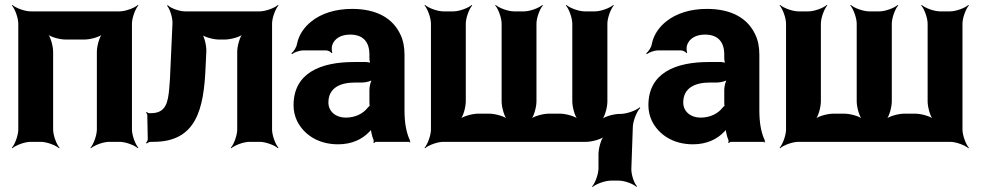

<svg xmlns="http://www.w3.org/2000/svg" viewBox="-20 -574 3974 777"><path d="M514 -50V-478C514 -502 528 -539 540 -552L538 -554C525 -542 488 -528 464 -528H104C80 -528 43 -542 30 -554L28 -552C40 -539 54 -502 54 -478V-50C54 -26 40 11 28 24L30 26C43 14 80 0 104 0H145C169 0 206 14 219 26L221 24C209 11 195 -26 195 -50V-364C195 -388 184 -428 171 -440L169 -438C181 -425 221 -414 245 -414H322C346 -414 386 -425 398 -438L396 -440C383 -428 372 -388 372 -364V-50C372 -26 358 11 346 24L348 26C361 14 398 0 422 0H464C488 0 525 14 538 26L540 24C528 11 514 -26 514 -50Z M1031 -528H728C706 -528 670 -541 659 -553L656 -551C667 -539 679 -502 678 -480L670 -303C669 -269 667 -240 665 -217C660 -159 651 -116 591 -116H584C580 -116 575 -119 574 -121L571 -118C573 -116 576 -112 576 -109L578 -11C578 -6 574 1 571 4L574 7C577 4 584 0 590 0H601C775 0 805 -133 812 -303L815 -366C816 -388 807 -427 796 -439L793 -436C804 -425 843 -414 865 -414H890C914 -414 954 -425 966 -438L964 -440C951 -428 940 -388 940 -364V-50C940 -26 926 11 914 24L916 26C929 14 966 0 990 0H1031C1055 0 1092 14 1105 26L1107 24C1095 11 1081 -26 1081 -50V-478C1081 -502 1095 -539 1107 -552L1105 -554C1092 -542 1055 -528 1031 -528Z M1617 -128V-352C1617 -383 1612 -410 1601 -433C1570 -501 1503 -538 1405 -538C1336 -538 1280 -519 1241 -488C1214 -467 1190 -436 1182 -397C1180 -382 1168 -365 1159 -358L1162 -355C1170 -362 1192 -370 1207 -370H1300C1308 -370 1319 -364 1322 -359L1325 -361C1322 -366 1322 -383 1324 -390C1333 -419 1361 -434 1397 -434C1450 -434 1475 -404 1475 -353V-338C1475 -331 1477 -318 1481 -314L1484 -317C1480 -321 1467 -323 1460 -323H1412C1278 -323 1168 -279 1168 -148C1168 -125 1173 -104 1182 -85C1209 -30 1267 10 1348 10C1405 10 1446 -11 1474 -40C1478 -44 1484 -50 1485 -54L1481 -55C1480 -51 1482 -43 1483 -37C1485 -26 1488 -16 1492 -7C1493 -5 1492 1 1491 3L1494 5C1495 3 1499 0 1502 0H1634C1636 0 1638 2 1639 3L1641 1C1640 0 1638 -2 1638 -4C1638 -5 1640 -7 1640 -7L1637 -10C1623 -43 1617 -80 1617 -128ZM1309 -159C1309 -218 1356 -240 1417 -240H1446C1460 -240 1484 -246 1491 -253L1488 -256C1481 -249 1475 -225 1475 -211V-162C1475 -159 1475 -145 1477 -143L1480 -146C1478 -148 1470 -141 1468 -138C1450 -115 1419 -98 1379 -98C1340 -98 1309 -122 1309 -159Z M1815 -528H1774C1750 -528 1713 -542 1700 -554L1698 -552C1710 -539 1724 -502 1724 -478V-50C1724 -26 1710 11 1698 24L1700 26C1713 14 1750 0 1774 0H2352C2376 0 2416 -11 2428 -24L2426 -26C2413 -14 2402 26 2402 50V107C2402 131 2388 168 2376 181L2378 183C2391 171 2428 157 2452 157H2485C2507 157 2543 170 2555 182L2558 180C2546 168 2534 131 2535 109L2541 -61C2542 -86 2558 -125 2571 -137L2569 -140C2555 -127 2516 -113 2491 -113H2488C2464 -113 2424 -102 2412 -89L2414 -87C2427 -99 2438 -139 2438 -163V-478C2438 -502 2452 -539 2464 -552L2462 -554C2449 -542 2412 -528 2388 -528H2346C2322 -528 2285 -542 2272 -554L2270 -552C2282 -539 2296 -502 2296 -478V-164C2296 -140 2307 -100 2320 -88L2322 -90C2310 -103 2270 -114 2246 -114H2201C2177 -114 2137 -103 2125 -90L2127 -88C2140 -100 2151 -140 2151 -164V-478C2151 -502 2165 -539 2177 -552L2175 -554C2162 -542 2125 -528 2101 -528H2060C2036 -528 1999 -542 1986 -554L1984 -552C1996 -539 2010 -502 2010 -478V-164C2010 -140 2021 -100 2034 -88L2036 -90C2024 -103 1984 -114 1960 -114H1915C1891 -114 1851 -103 1839 -90L1841 -88C1854 -100 1865 -140 1865 -164V-478C1865 -502 1879 -539 1891 -552L1889 -554C1876 -542 1839 -528 1815 -528Z M3053 -128V-352C3053 -383 3048 -410 3037 -433C3006 -501 2939 -538 2841 -538C2772 -538 2716 -519 2677 -488C2650 -467 2626 -436 2618 -397C2616 -382 2604 -365 2595 -358L2598 -355C2606 -362 2628 -370 2643 -370H2736C2744 -370 2755 -364 2758 -359L2761 -361C2758 -366 2758 -383 2760 -390C2769 -419 2797 -434 2833 -434C2886 -434 2911 -404 2911 -353V-338C2911 -331 2913 -318 2917 -314L2920 -317C2916 -321 2903 -323 2896 -323H2848C2714 -323 2604 -279 2604 -148C2604 -125 2609 -104 2618 -85C2645 -30 2703 10 2784 10C2841 10 2882 -11 2910 -40C2914 -44 2920 -50 2921 -54L2917 -55C2916 -51 2918 -43 2919 -37C2921 -26 2924 -16 2928 -7C2929 -5 2928 1 2927 3L2930 5C2931 3 2935 0 2938 0H3070C3072 0 3074 2 3075 3L3077 1C3076 0 3074 -2 3074 -4C3074 -5 3076 -7 3076 -7L3073 -10C3059 -43 3053 -80 3053 -128ZM2745 -159C2745 -218 2792 -240 2853 -240H2882C2896 -240 2920 -246 2927 -253L2924 -256C2917 -249 2911 -225 2911 -211V-162C2911 -159 2911 -145 2913 -143L2916 -146C2914 -148 2906 -141 2904 -138C2886 -115 2855 -98 2815 -98C2776 -98 2745 -122 2745 -159Z M3252 -528H3211C3187 -528 3150 -542 3137 -554L3135 -552C3147 -539 3161 -502 3161 -478V-50C3161 -26 3147 11 3135 24L3137 26C3150 14 3187 0 3211 0H3825C3849 0 3886 14 3899 26L3901 24C3889 11 3875 -26 3875 -50V-478C3875 -502 3889 -539 3901 -552L3899 -554C3886 -542 3849 -528 3825 -528H3784C3760 -528 3723 -542 3710 -554L3708 -552C3720 -539 3734 -502 3734 -478V-164C3734 -140 3745 -100 3758 -88L3760 -90C3748 -103 3708 -114 3684 -114H3639C3615 -114 3575 -103 3563 -90L3565 -88C3578 -100 3589 -140 3589 -164V-478C3589 -502 3603 -539 3615 -552L3613 -554C3600 -542 3563 -528 3539 -528H3497C3473 -528 3436 -542 3423 -554L3421 -552C3433 -539 3447 -502 3447 -478V-164C3447 -140 3458 -100 3471 -88L3473 -90C3461 -103 3421 -114 3397 -114H3352C3328 -114 3288 -103 3276 -90L3278 -88C3291 -100 3302 -140 3302 -164V-478C3302 -502 3316 -539 3328 -552L3326 -554C3313 -542 3276 -528 3252 -528Z"/></svg>

Font: Asimov
Style: Edge
Weight: 500
Designer: Google
Version: Version 2.000980: 2014